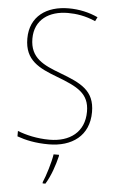

<svg xmlns="http://www.w3.org/2000/svg" viewBox="-62 -765 611 1027"><g transform="rotate(5 243.5 -251.5)"><path d="M437 -182C437 -298 363 -332 249 -375C159 -409 85 -441 85 -546C85 -648 162 -699 263 -699C307 -699 357 -692 411 -668L422 -690C375 -712 321 -724 265 -724C147 -724 58 -664 58 -544C58 -427 135 -391 236 -353C346 -311 410 -280 410 -182C410 -71 331 -15 223 -15C156 -15 97 -29 51 -47V-18C96 -2 149 10 221 10C345 10 437 -54 437 -182ZM281 68V61H252C246 103 222 181 207 214V221H222C250 175 269 118 281 68Z"/></g></svg>

Font: Noto Sans Gurmukhi SemiCondensed Thin
Style: Regular
Weight: 100
Width: 4
Designer: Jelle Bosma - Monotype Design Team
Foundry: Monotype Imaging Inc.
Version: Version 2.004